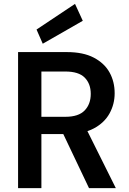

<svg xmlns="http://www.w3.org/2000/svg" viewBox="-20 -968 664 988"><path d="M73 0V-700H324Q408 -700 462.5 -671.5Q517 -643 543.5 -595.5Q570 -548 570 -488Q570 -432 543.5 -384Q517 -336 462.5 -307Q408 -278 322 -278H193V0ZM438 0 291 -309H422L576 0ZM193 -367H317Q384 -367 415.5 -399.5Q447 -432 447 -485Q447 -537 416 -568.5Q385 -600 316 -600H193ZM200 -743 168 -816 366 -948 406 -861Z"/></svg>

Font: DM Sans 11pt SemiBold
Style: Regular
Weight: 600
Version: Version 4.004;gftools[0.9.30]